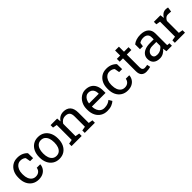

<svg xmlns="http://www.w3.org/2000/svg" viewBox="335 -2033 3420 3420"><g transform="rotate(-45 2045.0 -323.0)"><path d="M274.9 10.3Q203.6 10.3 149.9 -23.4Q96.7 -56.6 67.4 -116.2Q38.1 -175.8 38.1 -253.9V-274.4Q38.1 -350.6 66.4 -409.2Q94.7 -468.8 147.9 -503.4Q201.2 -538.1 274.9 -538.1Q338.9 -538.1 387 -517.1Q435.1 -496.1 467.8 -459.5L470.2 -332.5H395L378.4 -424.8Q361.8 -441.9 336.9 -452.1Q312 -462.4 278.3 -462.4Q234.9 -462.4 203.1 -437Q170.4 -411.6 152.3 -369.1Q134.3 -326.7 134.3 -274.4V-253.9Q134.3 -196.8 151.4 -153.8Q168.5 -111.3 199.7 -88.1Q231 -64.9 274.4 -64.9Q323.2 -64.9 355.5 -91.8Q387.7 -118.7 395 -165.5H481.4L482.4 -162.6Q480.5 -118.2 455.6 -77.6Q431.2 -38.1 386 -13.9Q340.8 10.3 274.9 10.3Z M795.9 10.3Q723.1 10.3 669.9 -24.4Q616.7 -59.1 587.9 -119.6Q559.1 -180.2 559.1 -258.3V-269Q559.1 -346.7 587.9 -408.2Q616.7 -469.2 669.7 -503.7Q722.7 -538.1 794.9 -538.1Q867.7 -538.1 921.4 -503.4Q974.1 -468.8 1002.9 -408.2Q1031.7 -347.7 1031.7 -269V-258.3Q1031.7 -180.7 1002.9 -119.1Q974.1 -58.6 921.4 -24.2Q868.7 10.3 795.9 10.3ZM795.9 -64.9Q841.8 -64.9 873 -90.3Q903.8 -115.2 919.7 -158.9Q935.5 -202.6 935.5 -258.3V-269Q935.5 -324.2 919.9 -368.7Q903.8 -412.1 872.6 -437.3Q841.3 -462.4 794.9 -462.4Q749.5 -462.4 717.8 -437.5Q686.5 -412.1 670.9 -368.4Q655.3 -324.7 655.3 -269V-258.3Q655.3 -203.1 670.9 -159.2Q686.5 -115.2 718 -90.1Q749.5 -64.9 795.9 -64.9Z M1281.7 -385.3V-75.2L1361.3 -61.5V0H1106V-61.5L1185.5 -75.2V-452.6L1106 -466.3V-528.3H1271.5L1278.3 -449.7Q1304.7 -491.7 1344.5 -514.9Q1384.3 -538.1 1435.1 -538.1Q1520.5 -538.1 1567.4 -488Q1614.3 -438 1614.3 -333.5V-75.2L1693.8 -61.5V0H1438.5V-61.5L1518.1 -75.2V-331.5Q1518.1 -401.4 1490.5 -430.7Q1462.9 -460 1406.2 -460Q1364.7 -460 1332.8 -439.9Q1300.8 -419.9 1281.7 -385.3Z M2002.4 10.3Q1929.2 10.3 1875 -23.4Q1820.8 -56.6 1791.3 -116.2Q1761.7 -175.8 1761.7 -253.9V-275.4Q1761.7 -351.1 1793 -410.2Q1823.7 -469.7 1875.2 -503.9Q1926.8 -538.1 1987.8 -538.1Q2059.1 -538.1 2107.4 -508.8Q2155.3 -479.5 2179.7 -426.5Q2204.1 -373.5 2204.1 -301.8V-241.7H1861.3L1859.9 -239.3Q1860.4 -189.5 1877.9 -149.4Q1895 -109.9 1926.5 -87.4Q1958 -64.9 2002.4 -64.9Q2051.3 -64.9 2088.1 -78.9Q2125 -92.8 2151.9 -117.2L2189.5 -54.7Q2161.1 -27.3 2114.5 -8.5Q2067.9 10.3 2002.4 10.3ZM1863.3 -319.3 1864.3 -316.9H2107.9V-329.6Q2107.9 -368.2 2094.7 -397.9Q2081.1 -428.2 2054.4 -445.3Q2027.8 -462.4 1987.8 -462.4Q1956.1 -462.4 1929.2 -443.8Q1874.5 -404.3 1863.3 -319.3Z M2517.6 10.3Q2446.3 10.3 2392.6 -23.4Q2339.4 -56.6 2310.1 -116.2Q2280.8 -175.8 2280.8 -253.9V-274.4Q2280.8 -350.6 2309.1 -409.2Q2337.4 -468.8 2390.6 -503.4Q2443.8 -538.1 2517.6 -538.1Q2581.5 -538.1 2629.6 -517.1Q2677.7 -496.1 2710.4 -459.5L2712.9 -332.5H2637.7L2621.1 -424.8Q2604.5 -441.9 2579.6 -452.1Q2554.7 -462.4 2521 -462.4Q2477.5 -462.4 2445.8 -437Q2413.1 -411.6 2395 -369.1Q2377 -326.7 2377 -274.4V-253.9Q2377 -196.8 2394 -153.8Q2411.1 -111.3 2442.4 -88.1Q2473.6 -64.9 2517.1 -64.9Q2565.9 -64.9 2598.1 -91.8Q2630.4 -118.7 2637.7 -165.5H2724.1L2725.1 -162.6Q2723.1 -118.2 2698.2 -77.6Q2673.8 -38.1 2628.7 -13.9Q2583.5 10.3 2517.6 10.3Z M2986.3 8.3Q2927.7 8.3 2893.3 -26.1Q2858.9 -60.5 2858.9 -136.2V-457H2775.4V-528.3H2858.9V-655.8H2955.1V-528.3H3069.8V-457H2955.1V-136.2Q2955.1 -98.1 2970.2 -80.1Q2985.4 -62 3010.7 -62Q3027.8 -62 3048.8 -65.2Q3069.8 -68.4 3081.5 -70.8L3094.7 -7.8Q3073.7 -1.5 3043.2 3.4Q3012.7 8.3 2986.3 8.3Z M3327.1 10.3Q3244.6 10.3 3201.7 -30Q3158.7 -70.3 3158.7 -143.6Q3158.7 -194.3 3186.5 -231.4Q3213.9 -269 3266.1 -289.6Q3318.4 -310.1 3391.1 -310.1H3485.4V-361.8Q3485.4 -409.7 3456.3 -436Q3427.2 -462.4 3374.5 -462.4Q3341.3 -462.4 3316.9 -454.3Q3292.5 -446.3 3272.5 -432.1L3262.2 -358.4H3188V-479.5Q3259.8 -538.1 3376 -538.1Q3472.2 -538.1 3526.9 -492.2Q3581.5 -446.3 3581.5 -360.8V-106.4Q3581.5 -96.2 3581.8 -86.4Q3582 -76.7 3583 -66.9L3634.3 -61.5V0H3496.1Q3487.8 -40 3485.8 -72.8Q3458 -37.1 3416.3 -13.4Q3374.5 10.3 3327.1 10.3ZM3341.3 -70.3Q3389.2 -70.3 3428.7 -93.3Q3468.3 -116.2 3485.4 -148.4V-244.1H3387.7Q3321.3 -244.1 3288.1 -212.4Q3254.9 -180.7 3254.9 -141.6Q3254.9 -70.3 3341.3 -70.3Z M3883.8 -374.5V-75.2L3963.4 -61.5V0H3708V-61.5L3787.6 -75.2V-452.6L3708 -466.3V-528.3H3873.5L3881.8 -460.9L3882.8 -451.7Q3905.3 -492.2 3938.2 -515.1Q3971.2 -538.1 4013.7 -538.1Q4028.8 -538.1 4044.7 -535.4Q4060.5 -532.7 4067.4 -530.3L4054.7 -440.9L3987.8 -444.8Q3949.7 -447.3 3923.8 -427.5Q3897.9 -407.7 3883.8 -374.5Z"/></g></svg>

Font: Suwannaphum
Style: Regular
Weight: 400
Designer: Danh Hong
Version: Version 8.002; ttfautohint (v1.8.3)